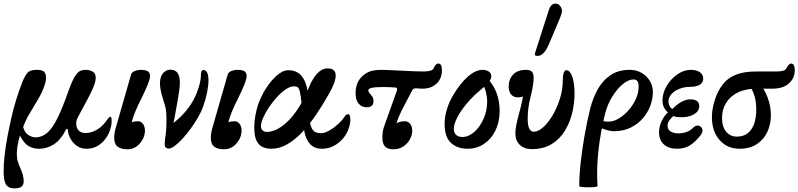

<svg xmlns="http://www.w3.org/2000/svg" viewBox="-50 -811 4412 1061"><path d="M30 230Q-4 230 -17 208.5Q-30 187 -30 136Q-30 101 -25 52Q-20 3 -8 -61Q3 -117 14 -165Q25 -213 39.5 -260Q54 -307 74 -359Q88 -393 102 -409Q116 -425 153 -425Q180 -425 192 -416Q204 -407 204 -380Q204 -371 202 -360Q200 -349 195 -336Q184 -302 160.5 -262.5Q137 -223 113.5 -183.5Q90 -144 78 -109Q86 -78 107 -65Q128 -52 145 -52Q183 -52 212.5 -78.5Q242 -105 269.5 -162Q297 -219 329 -310Q349 -366 364.5 -390Q380 -414 394 -419.5Q408 -425 423 -425Q445 -425 462 -415.5Q479 -406 479 -381Q479 -368 473 -348Q467 -328 449.5 -293Q432 -258 399 -198Q381 -165 376 -153.5Q371 -142 371 -130Q371 -104 384.5 -90Q398 -76 423 -76Q454 -76 485.5 -94Q517 -112 546 -154Q554 -166 560 -166Q567 -166 567 -142Q567 -120 558.5 -93.5Q550 -67 532.5 -43.5Q515 -20 489 -4.5Q463 11 427 11Q397 11 374 -5.5Q351 -22 338 -47.5Q325 -73 324 -98L317 -99Q286 -38 248 -13.5Q210 11 166 11Q133 11 107.5 -4Q82 -19 60 -62Q50 -25 46.5 -2Q43 21 43 38Q43 64 48 80Q53 96 64 122Q72 139 76.5 157.5Q81 176 81 190Q81 212 68 221Q55 230 30 230Z M654 14Q619 14 600 -0.5Q581 -15 581 -50Q581 -64 584 -80.5Q587 -97 593 -116L674 -398Q678 -412 694.5 -418.5Q711 -425 726 -425Q755 -425 767 -417Q779 -409 779 -390Q779 -376 768 -347.5Q757 -319 731 -266Q710 -225 697 -193Q684 -161 678 -135Q692 -141 713 -141Q729 -141 740 -126.5Q751 -112 751 -89Q751 -64 738 -40Q725 -16 703.5 -1Q682 14 654 14Z M883 10Q860 10 860 -16Q860 -26 862 -41.5Q864 -57 866 -70Q867 -79 868 -91Q869 -103 869.5 -118.5Q870 -134 870 -150Q870 -191 865.5 -212Q861 -233 856 -246Q849 -268 844 -287Q839 -306 836.5 -322Q834 -338 834 -351Q834 -388 851.5 -407Q869 -426 892 -426Q918 -426 931 -408Q944 -390 944 -354Q944 -343 942.5 -327.5Q941 -312 937.5 -290Q934 -268 928 -235Q924 -213 920.5 -192.5Q917 -172 914 -157.5Q911 -143 909 -135L912 -134Q959 -172 990.5 -214Q1022 -256 1039 -302Q1049 -328 1054.5 -352Q1060 -376 1060 -390Q1060 -424 1073 -424Q1102 -424 1102 -367Q1102 -339 1094.5 -301Q1087 -263 1073 -223Q1063 -195 1045 -163.5Q1027 -132 1004.5 -101Q982 -70 959 -45Q936 -20 916 -5Q896 10 883 10Z M1188 14Q1153 14 1134 -0.5Q1115 -15 1115 -50Q1115 -64 1118 -80.5Q1121 -97 1127 -116L1208 -398Q1212 -412 1228.5 -418.5Q1245 -425 1260 -425Q1289 -425 1301 -417Q1313 -409 1313 -390Q1313 -376 1302 -347.5Q1291 -319 1265 -266Q1244 -225 1231 -193Q1218 -161 1212 -135Q1226 -141 1247 -141Q1263 -141 1274 -126.5Q1285 -112 1285 -89Q1285 -64 1272 -40Q1259 -16 1237.5 -1Q1216 14 1188 14Z M1450 11Q1424 11 1402.5 2Q1381 -7 1368 -32.5Q1355 -58 1355 -107Q1355 -139 1361 -171.5Q1367 -204 1376 -232Q1387 -265 1405.5 -298.5Q1424 -332 1447.5 -360.5Q1471 -389 1495.5 -406Q1520 -423 1543 -423Q1590 -423 1616.5 -391Q1643 -359 1650 -305Q1653 -285 1653.5 -256.5Q1654 -228 1655.5 -199Q1657 -170 1660 -149Q1667 -105 1681 -90Q1695 -75 1723 -75Q1744 -75 1769.5 -89.5Q1795 -104 1817.5 -124.5Q1840 -145 1851 -162Q1858 -173 1863 -176.5Q1868 -180 1874 -180Q1886 -180 1886 -150Q1886 -124 1875 -95.5Q1864 -67 1843 -43Q1822 -19 1793 -4Q1764 11 1728 11Q1688 11 1664 -14.5Q1640 -40 1632 -84Q1632 -87 1631 -92.5Q1630 -98 1629.5 -103Q1629 -108 1628 -110Q1621 -193 1616.5 -238.5Q1612 -284 1607 -304.5Q1602 -325 1594.5 -329.5Q1587 -334 1574 -334Q1554 -334 1529.5 -317.5Q1505 -301 1481 -275Q1457 -249 1437 -219Q1417 -189 1404.5 -161Q1392 -133 1392 -114Q1392 -98 1401.5 -90Q1411 -82 1422 -82Q1464 -82 1506.5 -112Q1549 -142 1588 -197.5Q1627 -253 1657 -328Q1669 -358 1684.5 -381.5Q1700 -405 1719 -419Q1738 -433 1760 -433Q1805 -433 1805 -394Q1805 -375 1796 -350.5Q1787 -326 1767 -291Q1734 -232 1697 -177.5Q1660 -123 1620 -80.5Q1580 -38 1537 -13.5Q1494 11 1450 11Z M2124 14Q2093 14 2078 -1Q2063 -16 2063 -51Q2063 -68 2065.5 -84Q2068 -100 2074 -116L2141 -304Q2150 -326 2137 -327Q2117 -329 2102.5 -329.5Q2088 -330 2064 -330Q2024 -330 2004.5 -325.5Q1985 -321 1985 -312Q1985 -306 1989.5 -299.5Q1994 -293 1998 -289Q2004 -282 2009 -274.5Q2014 -267 2014 -253Q2014 -235 2004.5 -226.5Q1995 -218 1977 -218Q1949 -218 1932 -238Q1915 -258 1915 -298Q1915 -339 1934 -368.5Q1953 -398 1988 -414Q1999 -419 2017 -422Q2035 -425 2059 -425Q2077 -425 2106.5 -423.5Q2136 -422 2176 -420Q2217 -418 2245.5 -417Q2274 -416 2291 -416Q2315 -416 2329 -420.5Q2343 -425 2347 -435Q2351 -446 2358 -453Q2365 -460 2371 -460Q2382 -460 2387 -451.5Q2392 -443 2392 -422Q2392 -378 2363 -349.5Q2334 -321 2283 -321Q2273 -321 2265 -322Q2257 -323 2247 -323Q2234 -323 2228 -312L2207 -272Q2187 -235 2168.5 -198Q2150 -161 2141 -129Q2147 -134 2159.5 -137.5Q2172 -141 2188 -141Q2205 -141 2216.5 -126.5Q2228 -112 2228 -89Q2228 -64 2214.5 -40Q2201 -16 2177.5 -1Q2154 14 2124 14Z M2534 11Q2478 11 2442.5 -21Q2407 -53 2407 -126Q2407 -158 2415 -190.5Q2423 -223 2436 -251Q2452 -284 2473 -315Q2494 -346 2518 -371Q2542 -396 2567 -410.5Q2592 -425 2616 -425Q2636 -425 2650.5 -416Q2665 -407 2665 -388Q2665 -375 2652 -358.5Q2639 -342 2608 -316Q2567 -283 2532.5 -242.5Q2498 -202 2478 -164Q2458 -126 2458 -98Q2458 -77 2470.5 -65.5Q2483 -54 2505 -54Q2539 -54 2570.5 -81.5Q2602 -109 2622 -154Q2642 -199 2642 -249Q2642 -275 2635.5 -301Q2629 -327 2618 -344L2646 -375Q2711 -304 2711 -197Q2711 -137 2688 -90Q2665 -43 2625 -16Q2585 11 2534 11Z M2887 13Q2847 13 2822.5 -10.5Q2798 -34 2798 -75Q2798 -94 2803 -119.5Q2808 -145 2818 -183Q2828 -218 2835 -251Q2842 -284 2843 -304L2869 -290Q2853 -282 2839.5 -277.5Q2826 -273 2812 -273Q2788 -273 2774.5 -289Q2761 -305 2761 -333Q2761 -372 2785 -398.5Q2809 -425 2858 -425Q2879 -425 2889 -415Q2899 -405 2899 -382Q2899 -363 2894.5 -335Q2890 -307 2882 -276Q2874 -247 2870 -215Q2866 -183 2866 -157Q2866 -117 2875 -100Q2884 -83 2899 -83Q2924 -83 2952 -108Q2980 -133 3004.5 -175Q3029 -217 3044.5 -267Q3060 -317 3060 -367Q3060 -393 3065 -408Q3070 -423 3080 -423Q3100 -423 3112.5 -386.5Q3125 -350 3125 -293Q3125 -244 3113 -191Q3101 -138 3073.5 -91.5Q3046 -45 3000.5 -16Q2955 13 2887 13ZM2921 -502Q2912 -502 2909 -504Q2906 -506 2906 -510Q2906 -512 2906 -514.5Q2906 -517 2907 -519L2982 -753Q2994 -791 3019 -791Q3037 -791 3046.5 -776.5Q3056 -762 3056 -750Q3056 -745 3051 -729.5Q3046 -714 3033 -684L2985 -571Q2957 -502 2921 -502Z M3151 217Q3151 157 3159 85.5Q3167 14 3180.5 -63Q3194 -140 3212 -213Q3227 -271 3254 -319Q3281 -367 3324 -396Q3367 -425 3430 -425Q3467 -425 3496 -408Q3525 -391 3541.5 -363Q3558 -335 3558 -301Q3558 -267 3544.5 -229Q3531 -191 3504 -159Q3477 -127 3436.5 -106.5Q3396 -86 3342 -86Q3321 -86 3289.5 -96.5Q3258 -107 3234 -126L3266 -154Q3277 -144 3285 -141.5Q3293 -139 3312 -139Q3341 -139 3370 -156.5Q3399 -174 3424 -202.5Q3449 -231 3464 -264.5Q3479 -298 3479 -331Q3479 -354 3472 -363Q3465 -372 3451 -372Q3423 -372 3391.5 -346Q3360 -320 3333 -276.5Q3306 -233 3293 -180Q3267 -73 3256.5 26Q3246 125 3252 217Q3252 221 3236.5 222.5Q3221 224 3201.5 224Q3182 224 3166.5 222.5Q3151 221 3151 217Z M3691 11Q3645 11 3618.5 -13Q3592 -37 3592 -80Q3592 -111 3606 -141Q3620 -171 3641 -190Q3626 -203 3618.5 -218.5Q3611 -234 3611 -256Q3611 -297 3634 -336Q3657 -375 3693 -400Q3729 -425 3767 -425Q3799 -425 3817.5 -412Q3836 -399 3836 -376Q3836 -354 3816.5 -342.5Q3797 -331 3761 -331Q3732 -331 3705 -320.5Q3678 -310 3661 -291.5Q3644 -273 3644 -250Q3644 -237 3649.5 -226Q3655 -215 3665 -208Q3694 -237 3718 -249.5Q3742 -262 3766 -262Q3788 -262 3801 -253Q3814 -244 3814 -225Q3814 -197 3786 -180Q3758 -163 3714 -163Q3701 -163 3690 -164.5Q3679 -166 3671 -170Q3658 -158 3648.5 -145Q3639 -132 3639 -117Q3639 -95 3656 -84.5Q3673 -74 3699 -74Q3724 -74 3746 -82.5Q3768 -91 3782 -107Q3790 -115 3800.5 -117Q3811 -119 3821 -111Q3832 -104 3832 -90.5Q3832 -77 3821 -63Q3788 -22 3759 -5.5Q3730 11 3691 11Z M4037 11Q3969 11 3926.5 -37Q3884 -85 3884 -164Q3884 -193 3890.5 -223Q3897 -253 3908 -281Q3924 -320 3949 -350.5Q3974 -381 4017.5 -398.5Q4061 -416 4130 -416H4241Q4264 -416 4278.5 -420.5Q4293 -425 4297 -436Q4302 -446 4309 -453Q4316 -460 4321 -460Q4342 -460 4342 -422Q4342 -379 4309.5 -350Q4277 -321 4218 -321H4131Q4070 -321 4027.5 -300Q3985 -279 3962.5 -242.5Q3940 -206 3940 -159Q3940 -111 3962.5 -83.5Q3985 -56 4022 -56Q4056 -56 4080 -73.5Q4104 -91 4116.5 -124.5Q4129 -158 4129 -204Q4129 -255 4117 -288Q4105 -321 4088 -345L4147 -348Q4173 -322 4191.5 -273Q4210 -224 4210 -174Q4210 -124 4190 -81.5Q4170 -39 4131.5 -14Q4093 11 4037 11Z"/></svg>

Font: Junicode VF
Style: Italic
Weight: 400
Italic angle: -11°
Designer: Peter S. Baker
Version: Version 2.209